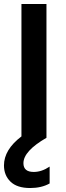

<svg xmlns="http://www.w3.org/2000/svg" viewBox="-30 -694 332 967"><path d="M204 -674V0Q88 67 88 128Q88 172 140 172Q180 172 220 145V230Q179 253 122 253Q56 253 23 221Q-10 189 -10 139Q-10 60 78 -7V-674Z"/></svg>

Font: Hind SemiBold
Style: Regular
Weight: 600
Designer: Manushi Parikh, Satya Rajpurohit
Foundry: Indian Type Foundry
Version: Version 2.001;PS 1.0;hotconv 1.0.79;makeotf.lib2.5.61930; tt